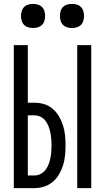

<svg xmlns="http://www.w3.org/2000/svg" viewBox="-20 -967 540 987"><path d="M377 0V-735H449V0ZM51 0V-735H123V-439H157Q183 -439 207.5 -431.5Q232 -424 251.5 -407Q271 -390 284 -367.5Q297 -345 304.5 -320.5Q312 -296 314.5 -270.5Q317 -245 317 -220Q317 -194 314.5 -168.5Q312 -143 304.5 -118.5Q297 -94 284 -71.5Q271 -49 251.5 -32.5Q232 -16 207.5 -8Q183 0 157 0ZM123 -65H157Q174 -65 189 -73Q204 -81 214 -94Q224 -107 230 -122.5Q236 -138 239 -154Q242 -170 243.5 -186.5Q245 -203 245 -220Q245 -236 243.5 -252.5Q242 -269 239 -285Q236 -301 230 -316.5Q224 -332 214 -345.5Q204 -359 189 -366.5Q174 -374 157 -374H123ZM350 -823Q338 -823 325.5 -826.5Q313 -830 304 -839Q295 -848 291.5 -860.5Q288 -873 288 -885Q288 -897 291.5 -909.5Q295 -922 304 -931Q313 -940 325.5 -943.5Q338 -947 350 -947Q362 -947 374.5 -943.5Q387 -940 396 -931Q405 -922 408.5 -909.5Q412 -897 412 -885Q412 -873 408.5 -860.5Q405 -848 396 -839Q387 -830 374.5 -826.5Q362 -823 350 -823ZM150 -823Q138 -823 125.5 -826.5Q113 -830 104 -839Q95 -848 91.5 -860.5Q88 -873 88 -885Q88 -897 91.5 -909.5Q95 -922 104 -931Q113 -940 125.5 -943.5Q138 -947 150 -947Q162 -947 174.5 -943.5Q187 -940 196 -931Q205 -922 208.5 -909.5Q212 -897 212 -885Q212 -873 208.5 -860.5Q205 -848 196 -839Q187 -830 174.5 -826.5Q162 -823 150 -823Z"/></svg>

Font: Moesevka
Style: Regular
Weight: 400
Monospace: yes
Designer: Belleve Invis
Foundry: Belleve Invis
Version: Version 32.5.0; ttfautohint (v1.8.4)